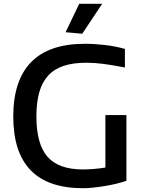

<svg xmlns="http://www.w3.org/2000/svg" viewBox="-20 -983 751 1013"><path d="M326 -813 398 -963H519L414 -805ZM418 10Q234 10 142 -84.5Q50 -179 50 -368Q50 -559 144.5 -655.5Q239 -752 428 -752Q479 -752 534 -745.5Q589 -739 639 -725V-627Q571 -640 524.5 -646Q478 -652 436 -652Q366 -652 316 -635.5Q266 -619 234 -584Q202 -549 187 -495.5Q172 -442 172 -369Q172 -223 230.5 -156Q289 -89 418 -89Q441 -89 473.5 -91.5Q506 -94 536 -99V-376H647V-29Q621 -20 591 -13Q561 -6 530 -1Q499 4 470 7Q441 10 418 10Z"/></svg>

Font: Encode Sans Wide
Style: Medium
Weight: 500
Designer: Pablo Impallari, Andres Torresi
Foundry: Pablo Impallari, Andres Torresi
Version: Version 1.000; ttfautohint (v1.00) -l 8 -r 50 -G 200 -x 14 -